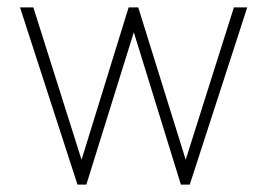

<svg xmlns="http://www.w3.org/2000/svg" viewBox="-20 -498 721 518"><path d="M189 0 34 -478H70L200 -67L327 -478H353L481 -67L611 -478H647L492 0H468L341 -411L213 0Z"/></svg>

Font: Zen Kaku Gothic Antique Light
Style: Regular
Weight: 300
Designer: Yoshimichi Ohira
Foundry: Positype
Version: Version 1.001